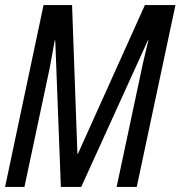

<svg xmlns="http://www.w3.org/2000/svg" viewBox="-20 -734 709 754"><path d="M0 0H76L175 -466Q180 -492 184.5 -518Q189 -544 195 -575H197L219 0H299L561 -576H563Q557 -552 551.5 -529Q546 -506 541 -484L438 0H517L669 -714H549L286 -130H284L263 -714H151Z"/></svg>

Font: Noto Sans UI Condensed
Style: Italic
Weight: 400
Width: 3
Italic angle: -12°
Designer: Monotype Design Team
Foundry: Monotype Imaging Inc.
Version: Version 1.901